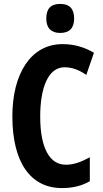

<svg xmlns="http://www.w3.org/2000/svg" viewBox="-20 -949 523 979"><path d="M287 -929C238 -929 216 -904 216 -854C216 -806 241 -781 287 -781C334 -781 358 -806 358 -854C358 -903 336 -929 287 -929ZM309 -606C350 -606 385 -591 420 -567L459 -680C408 -710 356 -724 299 -724C135 -724 43 -570 43 -356C43 -122 135 10 296 10C349 10 397 -1 438 -25V-147C399 -126 360 -109 316 -109C232 -109 185 -196 185 -355C185 -500 225 -606 309 -606Z"/></svg>

Font: Noto Sans Hebrew ExtraCondensed
Style: Bold
Weight: 700
Width: 2
Designer: Monotype Design Team
Foundry: Monotype Imaging Inc.
Version: Version 2.004